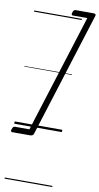

<svg xmlns="http://www.w3.org/2000/svg" viewBox="-169 -1115 850 1655"><g transform="rotate(10 255.5 -287.5)"><path d="M-14 50Q-10 36 -3.5 30.5Q3 25 10 25H137L462 -1006H335Q327 -1006 324.5 -1011.5Q322 -1017 326 -1031Q331 -1045 336.5 -1050.5Q342 -1056 351 -1056H506Q533 -1056 527 -1037L183 56Q177 75 150 75H-5Q-13 75 -16 69.5Q-19 64 -14 50ZM0 471H417V481H0ZM0 -20H417V0H0ZM0 -505H417V-500H0ZM0 -991H417V-981H0Z"/></g></svg>

Font: Playwrite IE Guides
Style: Regular
Weight: 400
Designer: Veronika Burian, José Scaglione
Foundry: TypeTogether
Version: Version 1.003